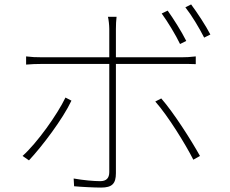

<svg xmlns="http://www.w3.org/2000/svg" viewBox="-20 -820 1040 868"><path d="M822 -635C800 -679 763 -737 738 -772L711 -759C738 -722 775 -661 794 -621ZM111 -95C170 -158 264 -282 303 -365L276 -379C239 -302 148 -174 82 -115ZM801 -531C822 -531 843 -531 865 -530V-565C842 -562 819 -561 800 -561H504V-689C504 -707 505 -730 507 -744H468C471 -732 474 -707 474 -689V-561H171C139 -561 124 -562 98 -565V-528C123 -530 141 -531 172 -531H474V-42C474 -15 461 -1 433 -1C405 -1 358 -5 313 -13L315 22C346 25 406 28 437 28C487 28 504 10 504 -37V-531ZM682 -361C739 -297 818 -169 854 -98L884 -115C844 -187 765 -311 709 -375ZM818 -787C847 -750 880 -695 903 -650L931 -664C911 -703 871 -764 844 -800Z"/></svg>

Font: Noto Sans T Chinese Thin
Style: Regular
Weight: 100
Designer: Ryoko NISHIZUKA (kana & ideographs); Paul D. Hunt (Latin, Greek & Cyrillic); Wenlong ZHANG (bopomofo); Sandoll Communica
Foundry: Adobe Systems Incorporated
Version: Version 1.000;PS 1;hotconv 1.0.78;makeotf.lib2.5.61930